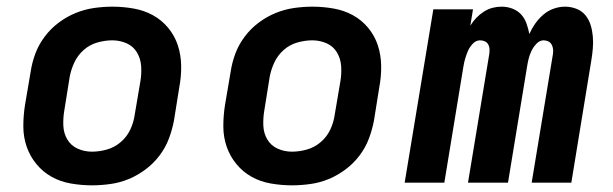

<svg xmlns="http://www.w3.org/2000/svg" viewBox="-20 -548 1840 576"><path d="M256 8Q224 8 192.5 2.5Q161 -3 135 -17.5Q109 -32 89.5 -55.5Q70 -79 60 -108Q50 -137 50 -169Q50 -201 55 -233L72 -333Q76 -360 86 -387Q96 -414 114 -438Q132 -462 156 -480Q180 -498 207 -509Q234 -520 262 -524Q290 -528 317 -528Q349 -528 380.5 -522.5Q412 -517 438.5 -502.5Q465 -488 484.5 -464.5Q504 -441 513.5 -412Q523 -383 523.5 -351Q524 -319 518 -287L502 -187Q497 -160 487 -133Q477 -106 459 -82Q441 -58 417 -40Q393 -22 366.5 -11Q340 0 311.5 4Q283 8 256 8ZM256 -93Q278 -93 301 -99.5Q324 -106 342.5 -122Q361 -138 371 -159.5Q381 -181 384 -203L401 -303Q405 -326 403.5 -349Q402 -372 391 -390.5Q380 -409 360 -418Q340 -427 317 -427Q295 -427 272 -420.5Q249 -414 231 -398Q213 -382 203 -360.5Q193 -339 189 -317L173 -217Q169 -194 170 -171Q171 -148 182 -129.5Q193 -111 213 -102Q233 -93 256 -93Z M856 8Q824 8 792.5 2.5Q761 -3 735 -17.5Q709 -32 689.5 -55.5Q670 -79 660 -108Q650 -137 650 -169Q650 -201 655 -233L672 -333Q676 -360 686 -387Q696 -414 714 -438Q732 -462 756 -480Q780 -498 807 -509Q834 -520 862 -524Q890 -528 917 -528Q949 -528 980.5 -522.5Q1012 -517 1038.5 -502.5Q1065 -488 1084.5 -464.5Q1104 -441 1113.5 -412Q1123 -383 1123.5 -351Q1124 -319 1118 -287L1102 -187Q1097 -160 1087 -133Q1077 -106 1059 -82Q1041 -58 1017 -40Q993 -22 966.5 -11Q940 0 911.5 4Q883 8 856 8ZM856 -93Q878 -93 901 -99.5Q924 -106 942.5 -122Q961 -138 971 -159.5Q981 -181 984 -203L1001 -303Q1005 -326 1003.5 -349Q1002 -372 991 -390.5Q980 -409 960 -418Q940 -427 917 -427Q895 -427 872 -420.5Q849 -414 831 -398Q813 -382 803 -360.5Q793 -339 789 -317L773 -217Q769 -194 770 -171Q771 -148 782 -129.5Q793 -111 813 -102Q833 -93 856 -93Z M1194 0 1280 -520H1399L1391 -471Q1399 -484 1409 -494.5Q1419 -505 1431.5 -513Q1444 -521 1457.5 -524.5Q1471 -528 1485 -528Q1502 -528 1517.5 -522Q1533 -516 1543.5 -504.5Q1554 -493 1559.5 -477.5Q1565 -462 1568 -446Q1575 -462 1585.5 -477Q1596 -492 1610 -504Q1624 -516 1641 -522Q1658 -528 1675 -528Q1693 -528 1709.5 -521.5Q1726 -515 1736.5 -502Q1747 -489 1752 -472.5Q1757 -456 1758.5 -438.5Q1760 -421 1758.5 -403Q1757 -385 1754 -367L1694 0H1575L1639 -387Q1640 -395 1639 -402Q1638 -409 1634.5 -415Q1631 -421 1624.5 -424Q1618 -427 1611 -427Q1599 -427 1589.5 -417Q1580 -407 1574.5 -395.5Q1569 -384 1566 -372Q1563 -360 1561 -347L1504 0H1384L1448 -387Q1449 -395 1448.5 -402Q1448 -409 1444.5 -415Q1441 -421 1434.5 -424Q1428 -427 1420 -427Q1408 -427 1398.5 -417Q1389 -407 1384 -395.5Q1379 -384 1375.5 -372Q1372 -360 1370 -347L1313 0Z"/></svg>

Font: Iosevka Custom Oblique
Style: Bold
Weight: 700
Italic angle: -9°
Monospace: yes
Designer: Belleve Invis
Foundry: Belleve Invis
Version: Version 30.1.2; ttfautohint (v1.8.4)